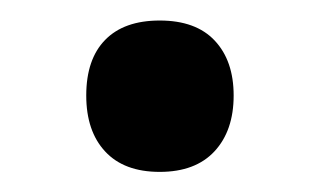

<svg xmlns="http://www.w3.org/2000/svg" viewBox="-20 -155 315 189"><path d="M64.9 -61Q64.9 -96.7 83.5 -115.7Q102.1 -134.8 137.2 -134.8Q172.9 -134.8 191.4 -115Q210 -95.2 210 -61Q210 -26.4 191.2 -6.1Q172.4 14.2 137.2 14.2Q102.1 14.2 83.5 -5.9Q64.9 -25.9 64.9 -61Z"/></svg>

Font: f1_25842          
Style: Regular
Weight: 600
Foundry: Ascender Corporation
Version: Version 1.10